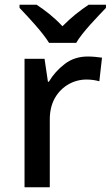

<svg xmlns="http://www.w3.org/2000/svg" viewBox="-20 -786 465 806"><path d="M299.8 -606C325.7 -650.9 389.6 -715.8 424.8 -752.9V-766.1H352.1C317.4 -743.2 277.8 -712.4 242.2 -675.8C208.5 -712.4 168.9 -743.2 133.8 -766.1H62V-752.9C97.7 -715.3 158.2 -651.4 186 -606ZM349.1 -548.8C311.5 -548.8 279.3 -538.6 252 -517.6C224.6 -496.6 202.1 -471.7 185.1 -442.9H181.2L167 -539.1H83V0H189V-284.2C189 -319.3 196.3 -349.6 210.4 -374.5C239.3 -424.8 290 -452.1 342.8 -452.1C361.8 -452.1 379.9 -449.7 397 -444.8L408.2 -543.9C392.1 -546.4 367.2 -548.8 349.1 -548.8Z"/></svg>

Font: Noto Reveo Sans
Style: Regular
Weight: 500
Designer: Monotype Design Team
Foundry: Monotype Imaging Inc.
Version: Version 2.007